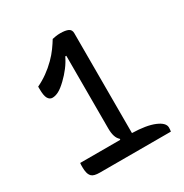

<svg xmlns="http://www.w3.org/2000/svg" viewBox="-165 -840 929 970"><g transform="rotate(-30 300.0 -355.0)"><path d="M79 -92H313V-98Q289 -118 289 -172V-596H283Q269 -567 249.5 -541.5Q230 -516 206 -493Q179 -467 159.5 -457Q140 -447 123 -447Q107 -447 97.5 -463Q88 -479 88 -519V-532Q151 -562 203 -614Q226 -637 243 -660.5Q260 -684 272 -704Q280 -706 292.5 -708Q305 -710 318 -710Q349 -710 365 -702.5Q381 -695 381 -675V-92Q464 -90 510.5 -70.5Q557 -51 557 -23Q557 -17 556.5 -11Q556 -5 555 0H141Q106 0 94 -12Q85 -21 81.5 -35Q78 -49 78 -66Q78 -74 78 -80Q78 -86 79 -92Z"/></g></svg>

Font: Recursive Mn Csl St
Style: Regular
Weight: 400
Monospace: yes
Version: Version 1.079;hotconv 1.0.112;makeotfexe 2.5.65598; ttfautoh